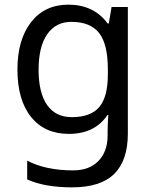

<svg xmlns="http://www.w3.org/2000/svg" viewBox="-20 -566 655 826"><path d="M275 -546Q328 -546 370.5 -526Q413 -506 443 -465H448L460 -536H530V9Q530 124 471.5 182Q413 240 290 240Q172 240 97 206V125Q176 167 295 167Q364 167 403.5 126.5Q443 86 443 16V-5Q443 -17 444 -39.5Q445 -62 446 -71H442Q388 10 276 10Q172 10 113.5 -63Q55 -136 55 -267Q55 -395 113.5 -470.5Q172 -546 275 -546ZM287 -472Q220 -472 183 -418.5Q146 -365 146 -266Q146 -167 182.5 -114.5Q219 -62 289 -62Q370 -62 407 -105.5Q444 -149 444 -246V-267Q444 -377 406 -424.5Q368 -472 287 -472Z"/></svg>

Font: Noto Sans Mongolian
Style: Regular
Weight: 400
Designer: Monotype Design Team
Foundry: Monotype Imaging Inc.
Version: Version 3.001; ttfautohint (v1.8.4.7-5d5b)